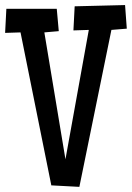

<svg xmlns="http://www.w3.org/2000/svg" viewBox="-25 -726 519 755"><path d="M473.6 -613.3 413.1 -608.4 287.1 8.8 176.8 2.9 55.7 -598.6 -4.9 -596.7 0 -691.4H198.2L206.1 -603.5L149.4 -598.6L232.4 -99.6L324.2 -608.4L263.7 -606.4L268.6 -701.2L466.8 -706.1Z"/></svg>

Font: Maiden Orange
Style: Regular
Weight: 400
Designer: Astigmatic (AOETI)
Foundry: Astigmatic (AOETI)
Version: Version 1.001